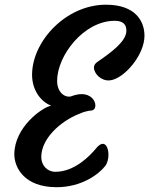

<svg xmlns="http://www.w3.org/2000/svg" viewBox="-20 -779 625 804"><path d="M40 -132.8C40 -77.1 82 4.9 216.8 4.9C321.8 4.9 392.6 -48.8 419.9 -83C429.7 -95.2 434.1 -113.3 434.1 -130.9C434.1 -154.8 425.8 -176.8 410.6 -176.8C402.8 -176.8 393.6 -171.4 382.8 -158.2C357.4 -127.4 293 -59.6 211.9 -59.6C176.8 -59.6 152.8 -87.4 152.8 -121.6C152.8 -199.2 233.9 -271.5 310.5 -301.8C328.6 -310.1 346.7 -314.9 362.8 -316.4C373.5 -316.9 379.4 -326.2 379.4 -337.4C379.4 -357.4 361.3 -384.8 321.8 -384.8C309.1 -384.8 293.5 -381.8 275.9 -375C249 -370.1 219.2 -394 219.2 -440.4C219.2 -545.9 330.6 -691.9 460.4 -691.9C494.6 -691.9 509.3 -676.8 509.3 -650.9C509.3 -605 444.8 -559.1 386.2 -518.6C380.9 -514.6 373.5 -508.3 373.5 -495.6C373.5 -470.7 403.8 -439 439.5 -442.4C497.6 -447.3 585 -546.9 585 -629.4C585 -689 548.3 -759.3 423.8 -759.3C255.9 -759.3 114.3 -606 114.3 -465.8C114.3 -403.8 148.4 -354.5 194.3 -336.4C159.2 -331.1 40 -247.6 40 -132.8Z"/></svg>

Font: Courgette
Style: Regular
Weight: 400
Designer: Karolina Lach
Foundry: Karolina Lach
Version: Version 1.002